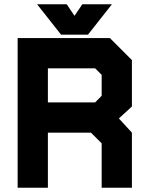

<svg xmlns="http://www.w3.org/2000/svg" viewBox="-20 -878 694 898"><path d="M62.5 0V-700H494L597 -597V-380L536 -324L597 -257.5V0H455.5V-207.5L405.5 -257.5H204V0ZM134 -71H133.5V-331.5H440L527.5 -233V-71H527V-233L440 -331.5L523.5 -407.5V-565.5L459 -629.5H134ZM204 -399H425L455.5 -430V-528L425 -558.5H204ZM133.5 -331V-630H459L524 -565.5V-407.5L439.5 -331ZM265.5 -716 153.5 -858H292L328.5 -804L365 -858H503.5L391.5 -716ZM299 -755H356L398.5 -813L356 -755H299L256.5 -813Z"/></svg>

Font: Tourney Black
Style: Regular
Weight: 900
Version: Version 1.015